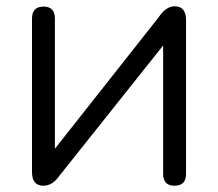

<svg xmlns="http://www.w3.org/2000/svg" viewBox="-20 -592 694 612"><path d="M573 -528C573 -557 561 -572 537 -572C518 -572 501 -560 485 -536L155 -118V-533C155 -558 143 -571 119 -571C94 -571 82 -558 82 -533V-44C82 -15 94 0 118 0C137 0 154 -10 168 -30L500 -447V-38C500 -13 512 0 536 0C561 0 573 -13 573 -38Z"/></svg>

Font: Numismatica Pro
Style: Regular
Weight: 400
Designer: Chris Hopkins
Foundry: Edward C. D. Hopkins
Version: Version 2.19D